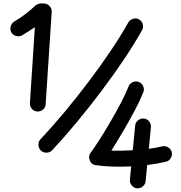

<svg xmlns="http://www.w3.org/2000/svg" viewBox="-20 -839 1024 1084"><path d="M190.4 -209.5Q171.9 -210.4 159.9 -224.6Q147.9 -238.8 148.9 -256.8L176.8 -685.5Q158.7 -673.3 140.9 -661.9Q123 -650.4 106 -640.1Q90.3 -630.9 71.5 -635.7Q52.7 -640.6 44.4 -655.8Q35.2 -671.4 40.3 -689.7Q45.4 -708 60.5 -717.3Q91.8 -735.4 122.3 -758.8Q152.8 -782.2 179.7 -807.6Q184.1 -811.5 193.4 -815.4Q202.6 -819.3 210.4 -819.3H227.5Q246.1 -819.3 259.8 -804.9Q273.4 -790.5 272 -772L237.8 -251Q236.8 -232.4 222.9 -220.5Q209 -208.5 190.4 -209.5ZM210.9 11.2Q197.8 -1.5 197 -20.5Q196.3 -39.6 208.5 -52.7Q273.4 -121.6 343.8 -205.8Q414.1 -290 481.7 -379.6Q549.3 -469.2 606.9 -554.9Q664.6 -640.6 704.1 -711.9Q712.9 -727.5 731.4 -732.9Q750 -738.3 765.1 -729.5Q780.8 -720.7 785.9 -702.6Q791 -684.6 782.2 -668.9Q740.2 -593.8 681.2 -505.6Q622.1 -417.5 553.5 -326.2Q484.9 -234.9 413.3 -148.7Q341.8 -62.5 274.9 8.8Q262.7 22.5 243.4 22.9Q224.1 23.4 210.9 11.2ZM792 -169.9Q810.1 -168.5 821.8 -153.8Q833.5 -139.2 832 -121.1L820.3 1Q863.3 -4.4 896 -12.7Q913.6 -16.6 929.7 -6.8Q945.8 2.9 949.7 20.5Q953.6 38.1 943.8 54.2Q934.1 70.3 916.5 74.2Q869.1 85.4 811 92.8L802.2 184.1Q800.8 201.7 786.1 213.6Q771.5 225.6 753.4 224.1Q735.8 222.7 723.9 208Q711.9 193.4 713.4 175.3L720.7 100.6Q668.5 103 617.4 101.6Q566.4 100.1 522 93.8Q519 93.8 512.9 91.8Q506.8 89.8 503.9 88.4Q488.8 78.6 484.4 58.8Q480 39.1 491.7 23.4Q512.7 -4.9 542.5 -51.5Q572.3 -98.1 604 -152.6Q635.7 -207 663.1 -259.3Q690.4 -311.5 706.1 -351.1Q712.9 -368.2 730 -375.5Q747.1 -382.8 764.2 -376Q781.2 -369.1 788.6 -352.1Q795.9 -335 789.1 -317.9Q770 -270.5 739 -211.9Q708 -153.3 673.3 -94.7Q638.7 -36.1 608.4 11.7Q637.7 12.2 668.5 11.7Q699.2 11.2 729.5 9.3L743.2 -129.9Q744.6 -147.9 759.3 -159.7Q773.9 -171.4 792 -169.9Z"/></svg>

Font: Mikhak-DS1-FD Bold
Style: Bold
Weight: 700
Designer: Amin Abedi
Version: Version 3.2